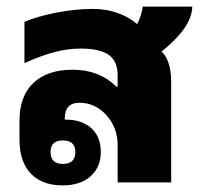

<svg xmlns="http://www.w3.org/2000/svg" viewBox="-20 -552 608 581"><path d="M170 9Q107 9 73 -27Q39 -63 39 -129V-187Q39 -261 81 -301Q123 -341 200 -341Q280 -341 332 -290H336V-324Q336 -367 309 -386Q282 -405 224 -405Q185 -405 145 -394.5Q105 -384 54 -361V-486Q95 -503 151.5 -514Q208 -525 261 -525Q302 -525 336.5 -512.5Q371 -500 395 -479Q408 -504 412 -532H562Q561 -501 539 -468Q517 -435 469 -396Q498 -369 498 -302V0H336V-113Q336 -148 320.5 -177Q305 -206 279 -223.5Q253 -241 220 -241Q176 -241 176 -193V-190H179Q228 -190 256.5 -164Q285 -138 285 -92Q285 -46 254 -18.5Q223 9 170 9ZM170 -56Q208 -56 208 -92Q208 -127 170 -127Q133 -127 133 -92Q133 -56 170 -56Z"/></svg>

Font: Noto Sans Thai Looped UI ExtraBold
Style: Regular
Weight: 800
Designer: Cadson Demak Team
Foundry: Cadson Demak Co., Ltd.
Version: Version 1.000